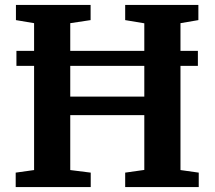

<svg xmlns="http://www.w3.org/2000/svg" viewBox="-20 -763 875 783"><path d="M119 -69.5V-668.5L45 -681V-743H349.5V-681L266.5 -668.5V-369H568.5V-668L490.5 -681V-743H789V-681L716 -668.5V-69.5L790.5 -59V0H490.5V-59L568.5 -70V-293.5H266.5V-69.5L350 -59V0H44V-59ZM787 -555.5V-494.5H47V-555.5Z"/></svg>

Font: Merriweather 20pt
Style: Bold
Weight: 700
Version: Version 2.100